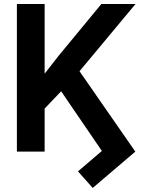

<svg xmlns="http://www.w3.org/2000/svg" viewBox="-20 -747 749 946"><path d="M199.9 -383.9 267.8 -470.9 479.4 -727.3H647.7L371.8 -396L646.7 0L436.8 179L364.3 97.3L481.9 -3.2L281.2 -297.2L199.9 -212V0H63.2V-727.3H199.9Z"/></svg>

Font: Interop SemBd
Style: Regular
Weight: 600
Designer: Rasmus Andersson, Google, Jang Haemin
Foundry: jhaemin
Version: Version 1.008